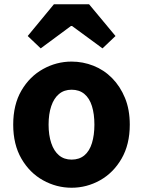

<svg xmlns="http://www.w3.org/2000/svg" viewBox="-20 -867 671 901"><path d="M316 14Q245 14 182 -21Q119 -56 80.5 -122.5Q42 -189 42 -282Q42 -376 80.5 -442Q119 -508 182 -543Q245 -578 316 -578Q369 -578 418.5 -558.5Q468 -539 506 -500.5Q544 -462 566.5 -407.5Q589 -353 589 -282Q589 -189 550.5 -122.5Q512 -56 449.5 -21Q387 14 316 14ZM316 -118Q352 -118 376 -138Q400 -158 411.5 -195.5Q423 -233 423 -282Q423 -332 411.5 -369Q400 -406 376 -426Q352 -446 316 -446Q281 -446 257 -426Q233 -406 220.5 -369Q208 -332 208 -282Q208 -233 220.5 -195.5Q233 -158 257 -138Q281 -118 316 -118ZM110 -698 233 -847H398L522 -698L461 -640L318 -745H313L171 -640Z"/></svg>

Font: Noto Sans TC ExtraBold
Style: Regular
Weight: 800
Designer: Ryoko NISHIZUKA  (kana, bopomofo & ideographs); Paul D. Hunt (Latin, Greek & Cyrillic); Sandoll Communications , Soo-you
Foundry: Adobe
Version: Version 2.004-H2;hotconv 1.0.118;makeotfexe 2.5.65603